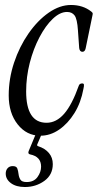

<svg xmlns="http://www.w3.org/2000/svg" viewBox="-20 -536 392 771"><path d="M142 9Q87 9 51 -36.5Q15 -82 15 -153Q15 -220 36.5 -284.5Q58 -349 94.5 -401.5Q131 -454 175.5 -485Q220 -516 265 -516Q313 -516 346 -490Q351 -486 352 -483.5Q353 -481 351 -473L324 -342Q321 -328 311 -328Q300 -328 298 -343L293 -414Q290 -460 279.5 -474Q269 -488 249 -488Q221 -488 192 -460.5Q163 -433 138.5 -386.5Q114 -340 99.5 -283.5Q85 -227 85 -169Q85 -43 167 -43Q206 -43 237.5 -79Q269 -115 296 -191Q299 -201 310 -201Q316 -201 317 -196.5Q318 -192 315 -179Q305 -124 279 -82Q253 -40 217.5 -15.5Q182 9 142 9ZM154 -13 130 43Q127 49 133 51Q161 60 176.5 78.5Q192 97 192 123Q192 166 158 190.5Q124 215 80 215Q45 215 24 199.5Q3 184 3 161Q3 148 10.5 139.5Q18 131 31 131Q46 131 49.5 140.5Q53 150 54.5 163Q56 176 62 185.5Q68 195 87 195Q116 195 130.5 175Q145 155 145 133Q145 93 101 84Q91 82 95 71L130 -13Z"/></svg>

Font: Instrument Serif
Style: Italic
Weight: 400
Italic angle: -13°
Designer: Rodrigo Fuenzalida
Foundry: fragTYPE
Version: Version 1.000; ttfautohint (v1.8.4.7-5d5b);gftools[0.9.27]